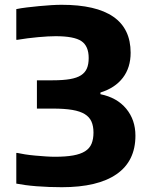

<svg xmlns="http://www.w3.org/2000/svg" viewBox="-20 -770 627 801"><path d="M238 11Q212 11 185 10Q158 9 132.5 7Q107 5 85 2Q63 -1 48 -4V-132H52Q65 -129 84.5 -126Q104 -123 126 -121Q148 -119 170 -117.5Q192 -116 209 -116Q254 -116 285 -121.5Q316 -127 335 -139Q354 -151 362 -170.5Q370 -190 370 -217Q370 -244 361.5 -263Q353 -282 333.5 -294Q314 -306 281.5 -311.5Q249 -317 201 -317H134V-435H200Q243 -435 272 -440Q301 -445 318 -456Q335 -467 342.5 -484.5Q350 -502 350 -528Q350 -578 319.5 -598.5Q289 -619 212 -619Q183 -619 139 -615Q95 -611 53 -604H48V-732Q67 -736 92 -739Q117 -742 143 -744.5Q169 -747 193.5 -748.5Q218 -750 237 -750Q525 -750 525 -550Q525 -488 492.5 -445.5Q460 -403 399 -384V-377Q468 -363 506.5 -316.5Q545 -270 545 -204Q545 -98 466.5 -43.5Q388 11 238 11Z"/></svg>

Font: Encode Sans Normal
Style: Bold
Weight: 700
Designer: Pablo Impallari, Andres Torresi
Foundry: Pablo Impallari, Andres Torresi
Version: Version 1.000; ttfautohint (v1.00) -l 8 -r 50 -G 200 -x 14 -